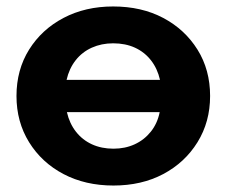

<svg xmlns="http://www.w3.org/2000/svg" viewBox="-20 -566 701 594"><path d="M330 -546Q418 -546 485 -510.5Q552 -475 591 -412.5Q630 -350 630 -269Q630 -189 591 -126Q552 -63 485 -27.5Q418 8 331 8Q244 8 176.5 -27.5Q109 -63 70 -126Q31 -189 31 -269Q31 -350 70 -412.5Q109 -475 176.5 -510.5Q244 -546 330 -546ZM330 -432Q294 -432 264 -418.5Q234 -405 214 -379.5Q194 -354 186 -319H475Q467 -354 447 -379.5Q427 -405 397.5 -418.5Q368 -432 330 -432ZM331 -106Q367 -106 396.5 -119.5Q426 -133 446.5 -158.5Q467 -184 474 -219H187Q195 -184 215 -158.5Q235 -133 264.5 -119.5Q294 -106 331 -106Z"/></svg>

Font: MOST Montserrat
Style: Bold
Weight: 700
Designer: Julieta Ulanovsky
Foundry: Julieta Ulanovsky
Version: Version 8.000;March 11, 2024;FontCreator 15.0.0.2926 64-bit